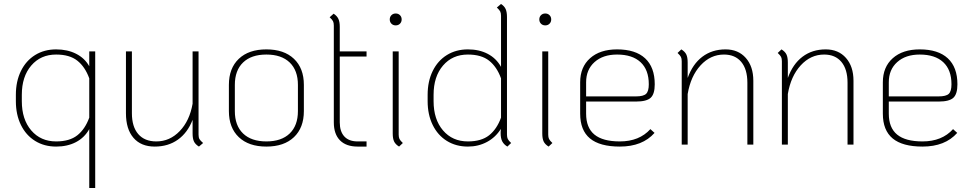

<svg xmlns="http://www.w3.org/2000/svg" viewBox="-20 -729 4897 968"><path d="M430 -78Q406 -35 363 -12.5Q320 10 263 10Q203 10 157 -18.5Q111 -47 85.5 -99Q60 -151 60 -219V-251Q60 -319 85.5 -371Q111 -423 157 -451.5Q203 -480 263 -480Q320 -480 363.5 -458Q407 -436 430 -395V-470H460V219H430ZM430 -136V-334Q409 -392 370 -423Q331 -454 263 -454Q185 -454 137.5 -398.5Q90 -343 90 -251V-219Q90 -127 137.5 -71.5Q185 -16 263 -16Q331 -16 370 -47Q409 -78 430 -136Z M1004 -8 983 10Q965 -1 958 -15.5Q951 -30 951 -56V-125Q926 -60 877 -25Q828 10 760 10Q691 10 653 -34Q615 -78 615 -158V-470H645V-158Q645 -90 677 -53Q709 -16 768 -16Q836 -16 886 -68Q936 -120 951 -206V-470H981V-50Q981 -36 985.5 -28Q990 -20 1004 -8Z M1134 -169V-301Q1134 -385 1184 -432.5Q1234 -480 1323 -480Q1412 -480 1462 -432.5Q1512 -385 1512 -301V-169Q1512 -85 1462 -37.5Q1412 10 1323 10Q1234 10 1184 -37.5Q1134 -85 1134 -169ZM1482 -169V-301Q1482 -374 1440.5 -414Q1399 -454 1323 -454Q1247 -454 1205.5 -414Q1164 -374 1164 -301V-169Q1164 -96 1205.5 -56Q1247 -16 1323 -16Q1399 -16 1440.5 -56Q1482 -96 1482 -169Z M1693 -444V-112Q1693 -66 1716 -41Q1739 -16 1783 -16H1828V10H1783Q1725 10 1694 -21.5Q1663 -53 1663 -112V-600Q1663 -614 1659 -622Q1655 -630 1642 -642L1662 -660Q1679 -649 1686 -634Q1693 -619 1693 -594V-470H1828V-444Z M1945 -631Q1945 -644 1953.5 -652.5Q1962 -661 1975 -661Q1988 -661 1996.5 -652.5Q2005 -644 2005 -631Q2005 -618 1996.5 -609.5Q1988 -601 1975 -601Q1962 -601 1953.5 -609.5Q1945 -618 1945 -631ZM1960 -56V-470H1990V-50Q1990 -37 1994 -28.5Q1998 -20 2011 -8L1992 10Q1974 -1 1967 -15.5Q1960 -30 1960 -56Z M2557 -8 2538 10Q2521 0 2512.5 -15.5Q2504 -31 2504 -59Q2504 -72 2505 -79Q2479 -37 2435.5 -13.5Q2392 10 2339 10Q2279 10 2233 -18.5Q2187 -47 2161.5 -99Q2136 -151 2136 -219V-251Q2136 -319 2161.5 -371Q2187 -423 2233 -451.5Q2279 -480 2339 -480Q2396 -480 2439 -457.5Q2482 -435 2506 -392V-649Q2506 -663 2502 -671Q2498 -679 2485 -691L2506 -709Q2523 -698 2529.5 -683Q2536 -668 2536 -643V-50Q2536 -37 2540 -28.5Q2544 -20 2557 -8ZM2506 -136V-334Q2485 -392 2446 -423Q2407 -454 2339 -454Q2261 -454 2213.5 -398.5Q2166 -343 2166 -251V-219Q2166 -127 2213.5 -71.5Q2261 -16 2339 -16Q2407 -16 2446 -47Q2485 -78 2506 -136Z M2699 -631Q2699 -644 2707.5 -652.5Q2716 -661 2729 -661Q2742 -661 2750.5 -652.5Q2759 -644 2759 -631Q2759 -618 2750.5 -609.5Q2742 -601 2729 -601Q2716 -601 2707.5 -609.5Q2699 -618 2699 -631ZM2714 -56V-470H2744V-50Q2744 -37 2748 -28.5Q2752 -20 2765 -8L2746 10Q2728 -1 2721 -15.5Q2714 -30 2714 -56Z M3259 -78 3280 -59Q3219 10 3105 10Q3004 10 2954.5 -31Q2905 -72 2905 -156V-314Q2905 -391 2955 -435.5Q3005 -480 3091 -480Q3184 -480 3232.5 -435Q3281 -390 3281 -304Q3281 -255 3260.5 -236Q3240 -217 3186 -217H2935V-156Q2935 -85 2977 -50.5Q3019 -16 3105 -16Q3203 -16 3259 -78ZM2935 -314V-243H3186Q3224 -243 3237.5 -256Q3251 -269 3251 -304Q3251 -377 3209.5 -415.5Q3168 -454 3091 -454Q3020 -454 2977.5 -416Q2935 -378 2935 -314Z M3778 -322V0H3748V-312Q3748 -380 3717 -417Q3686 -454 3630 -454Q3562 -454 3512 -399.5Q3462 -345 3447 -255V0H3417V-420Q3417 -434 3413 -442Q3409 -450 3396 -462L3415 -480Q3433 -469 3440 -454.5Q3447 -440 3447 -414V-336Q3472 -406 3521 -443Q3570 -480 3638 -480Q3702 -480 3740 -437Q3778 -394 3778 -322Z M4283 -322V0H4253V-312Q4253 -380 4222 -417Q4191 -454 4135 -454Q4067 -454 4017 -399.5Q3967 -345 3952 -255V0H3922V-420Q3922 -434 3918 -442Q3914 -450 3901 -462L3920 -480Q3938 -469 3945 -454.5Q3952 -440 3952 -414V-336Q3977 -406 4026 -443Q4075 -480 4143 -480Q4207 -480 4245 -437Q4283 -394 4283 -322Z M4785 -78 4806 -59Q4745 10 4631 10Q4530 10 4480.5 -31Q4431 -72 4431 -156V-314Q4431 -391 4481 -435.5Q4531 -480 4617 -480Q4710 -480 4758.5 -435Q4807 -390 4807 -304Q4807 -255 4786.5 -236Q4766 -217 4712 -217H4461V-156Q4461 -85 4503 -50.5Q4545 -16 4631 -16Q4729 -16 4785 -78ZM4461 -314V-243H4712Q4750 -243 4763.5 -256Q4777 -269 4777 -304Q4777 -377 4735.5 -415.5Q4694 -454 4617 -454Q4546 -454 4503.5 -416Q4461 -378 4461 -314Z"/></svg>

Font: KoHo ExtraLight
Style: Regular
Weight: 275
Version: Version 1.000; ttfautohint (v1.6)